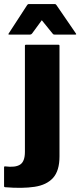

<svg xmlns="http://www.w3.org/2000/svg" viewBox="-78 -745 395 944"><path d="M214.5 24Q214.5 94.5 183 129.5Q151.5 164.5 91.8 173.5Q32 182.5 -52.5 175.5Q-58 175 -58 170V77.5Q-58 72.5 -53 73Q-2.5 79.5 21 64.2Q44.5 49 44.5 1.5V-520Q44.5 -525 49.5 -525H209.5Q214.5 -525 214.5 -520ZM127.5 -645.5 79.5 -580Q75.5 -575 70 -575H-32.5Q-39 -575 -35.5 -580L55.5 -720Q59 -725 62.5 -725H192.5Q196 -725 199.5 -720L295.5 -580Q299 -575 292.5 -575H190Q186 -575 184 -576.5Q182 -578 180.5 -580Z"/></svg>

Font: MFEK Sans
Style: Bold
Weight: 700
Designer: Owen Earl
Foundry: indestructible type*
Version: Version 0.001; ttfautohint (v1.8.4.7-5d5b)